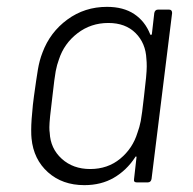

<svg xmlns="http://www.w3.org/2000/svg" viewBox="-20 -532 564 560"><path d="M441 -504H473Q482 -504 482 -494L422 -10Q420 0 411 0H379Q369 0 371 -10L378 -72Q379 -75 377 -75.5Q375 -76 374 -73Q349 -35 312 -13.5Q275 8 226 8Q162 8 120 -29.5Q78 -67 72 -128Q71 -136 71 -154Q71 -179 76 -227L79 -251Q86 -302 90.5 -329Q95 -356 104 -379Q126 -438 176.5 -475Q227 -512 292 -512Q340 -512 371.5 -491Q403 -470 418 -432Q419 -430 420.5 -430Q422 -430 423 -433L430 -494Q432 -504 441 -504ZM400 -251Q408 -316 408 -338Q408 -352 407 -360Q405 -406 375.5 -435.5Q346 -465 296 -465Q245 -465 206 -435Q167 -405 152 -359Q146 -343 142.5 -324.5Q139 -306 133 -252Q124 -181 124 -161Q124 -150 125 -145Q127 -99 160 -69Q193 -39 243 -39Q294 -39 330.5 -69Q367 -99 381 -145Q387 -161 390.5 -179Q394 -197 400 -251Z"/></svg>

Font: Barlow Light
Style: Italic
Weight: 300
Italic angle: -7°
Designer: Jeremy Tribby
Foundry: Tribby Type
Version: Version 1.408